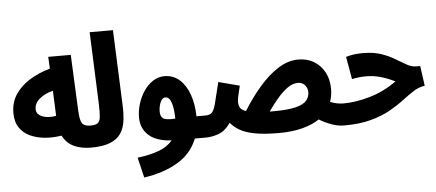

<svg xmlns="http://www.w3.org/2000/svg" viewBox="-59 -887 2853 1256"><g transform="rotate(-5 1367.5 -259.0)"><path d="M510 5Q447 5 399 -17Q351 -39 325 -90Q270 -81 216.5 -85.5Q163 -90 119.5 -110Q76 -130 50 -168Q24 -206 24 -265Q24 -335 59.5 -387.5Q95 -440 154.5 -476.5Q214 -513 287 -533L283 -611H431L448 -240Q451 -178 465.5 -158.5Q480 -139 520 -139Q553 -139 570.5 -118Q588 -97 588 -69Q588 -35 567 -15Q546 5 510 5ZM171 -277Q171 -253 190 -238.5Q209 -224 239 -220Q269 -216 301 -222L294 -387Q242 -375 206.5 -345.5Q171 -316 171 -277Z M510 5 519 -139Q551 -139 566 -149Q581 -159 584.5 -188Q588 -217 586 -275L567 -748H720L740 -258Q743 -199 736.5 -150.5Q730 -102 706.5 -67.5Q683 -33 636 -14Q589 5 510 5Z M840 230 808 97Q887 88 946 66.5Q1005 45 1039 4Q939 -2 889.5 -47Q840 -92 840 -164Q840 -207 853.5 -252Q867 -297 892.5 -335Q918 -373 953 -396Q988 -419 1031 -419Q1088 -418 1129 -381Q1170 -344 1192 -280.5Q1214 -217 1215 -139H1276Q1309 -139 1326.5 -118.5Q1344 -98 1344 -69Q1344 -33 1325.5 -14Q1307 5 1267 5H1192Q1153 103 1060 157.5Q967 212 840 230ZM978 -190Q978 -158 997 -145Q1016 -132 1076 -136Q1075 -203 1062 -241.5Q1049 -280 1023 -280Q1002 -280 990 -251.5Q978 -223 978 -190Z M1743 17Q1646 17 1584.5 5Q1523 -7 1486.5 -28.5Q1450 -50 1428 -78Q1392 -26 1348 -10.5Q1304 5 1266 5L1276 -139Q1307 -139 1321 -158Q1335 -177 1345.5 -223Q1356 -269 1377 -350L1515 -314Q1494 -234 1494 -209Q1494 -187 1503 -171Q1512 -155 1541 -145Q1594 -231 1654.5 -300.5Q1715 -370 1779.5 -410.5Q1844 -451 1910 -451Q1969 -451 2013.5 -424Q2058 -397 2083 -350Q2108 -303 2108 -241Q2108 -196 2094 -157Q2117 -147 2140 -143Q2163 -139 2182 -139Q2216 -139 2233 -118Q2250 -97 2250 -69Q2250 -35 2229.5 -15Q2209 5 2173 5Q2131 5 2087 -11.5Q2043 -28 2010 -49Q1965 -18 1898 -0.5Q1831 17 1743 17ZM1895 -299Q1861 -299 1827.5 -275.5Q1794 -252 1760.5 -213Q1727 -174 1695 -128Q1706 -128 1719 -128Q1814 -128 1866 -141Q1918 -154 1938 -178Q1958 -202 1958 -233Q1958 -259 1941 -279Q1924 -299 1895 -299Z M2172 5 2181 -139Q2263 -139 2356.5 -166.5Q2450 -194 2532 -253Q2481 -278 2436 -290.5Q2391 -303 2343 -303Q2298 -303 2250 -293L2224 -441Q2252 -449 2278 -452.5Q2304 -456 2335 -456Q2405 -456 2455.5 -438.5Q2506 -421 2544.5 -397.5Q2583 -374 2614.5 -356.5Q2646 -339 2676 -339H2702L2720 -208Q2682 -203 2646.5 -180.5Q2611 -158 2570 -126.5Q2529 -95 2475.5 -65Q2422 -35 2348 -15Q2274 5 2172 5Z"/></g></svg>

Font: Noto Sans Arabic ExtCond ExtBd
Style: Regular
Weight: 800
Width: 2
Designer: Monotype Design Team, Nadine Chahine, Nizar Qandah and Khaled Hosny
Foundry: Monotype Imaging Inc.
Version: Version 2.012; ttfautohint (v1.8.4.7-5d5b)